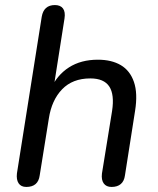

<svg xmlns="http://www.w3.org/2000/svg" viewBox="-20 -732 623 759"><path d="M84 7Q63 7 53.5 -7.5Q44 -22 47 -47L145 -666Q149 -689 162 -700.5Q175 -712 197 -712Q219 -712 229 -698.5Q239 -685 235 -659L191 -379H180Q205 -435 252.5 -465.5Q300 -496 367 -496Q421 -496 457.5 -474.5Q494 -453 509.5 -408Q525 -363 514 -294L474 -39Q471 -16 457.5 -4.5Q444 7 421 7Q400 7 390 -7Q380 -21 383 -46L423 -293Q433 -358 412 -390Q391 -422 337 -422Q267 -422 225.5 -379Q184 -336 173 -263L137 -39Q131 7 84 7Z"/></svg>

Font: Nunito Medium
Style: Italic
Weight: 500
Designer: Vernon Adams
Foundry: Vernon Adams
Version: Version 3.601